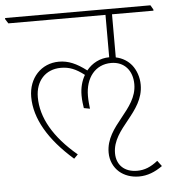

<svg xmlns="http://www.w3.org/2000/svg" viewBox="-74 -670 739 821"><g transform="rotate(-5 295.5 -259.5)"><path d="M220 3 237 -14C137 -98 88 -185 88 -272C88 -342 131 -389 197 -389C233 -389 261 -378 297 -350C283 -326 275 -297 275 -264C275 -240 278 -224 280 -209L306 -204C304 -221 302 -238 302 -259C302 -337 345 -391 413 -391C469 -391 504 -351 504 -292C504 -181 369 -127 369 -10C369 24 383 54 406 74C427 92 456 103 490 103C526 103 559 90 591 67L573 43C543 67 516 78 484 78C430 78 396 46 396 -5C396 -113 531 -167 531 -287C531 -320 520 -350 503 -372C487 -392 464 -407 435 -413V-598H613V-603L602 -622H-22V-617L-10 -598H407V-416C368 -416 333 -398 309 -368C266 -401 231 -416 191 -416C115 -416 60 -357 60 -276C60 -183 115 -89 220 3Z"/></g></svg>

Font: Noto Serif Devanagari SemiCondensed Thin
Style: Regular
Weight: 100
Width: 4
Designer: Universal Thirst, Indian Type Foundry and the Monotype Design Team
Foundry: Monotype Imaging Inc.
Version: Version 2.004